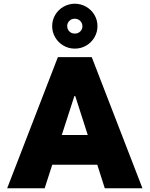

<svg xmlns="http://www.w3.org/2000/svg" viewBox="-20 -1015 807 1035"><path d="M504.4 -127H261.7L220.7 0H18.6L292 -707H474.6L748 0H544.9ZM453.1 -287.1 385.7 -497.1H380.9L313 -287.1ZM424.3 -873Q424.3 -890.1 412.8 -901.9Q401.4 -913.6 383.3 -914.1Q365.7 -914.1 354 -902.6Q342.3 -891.1 342.3 -875Q342.3 -857.4 353.8 -845.7Q365.2 -834 383.3 -834Q400.9 -834 412.6 -845.5Q424.3 -856.9 424.3 -873ZM261.2 -874Q261.2 -906.7 277.3 -934.3Q293.5 -961.9 321.5 -978.3Q349.6 -994.6 383.3 -995.1Q417 -994.6 445.1 -978.3Q473.1 -961.9 489.3 -934.3Q505.4 -906.7 505.4 -874Q505.4 -841.3 489 -813.5Q472.7 -785.6 444.8 -769.3Q417 -752.9 383.3 -752.9Q349.6 -752.9 321.8 -769.3Q293.9 -785.6 277.6 -813.5Q261.2 -841.3 261.2 -874Z"/></svg>

Font: Wanted Sans Black
Style: Regular
Weight: 900
Designer: Original Design by Kil Hyung-jin and Kang Hanbin, Wanted Lab, Inc; Hangeul from Source Han Sans by Jang Soo-young and Ka
Foundry: Wanted Lab, Inc.
Version: Version 1.003